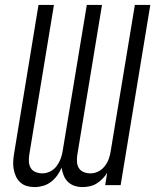

<svg xmlns="http://www.w3.org/2000/svg" viewBox="-20 -755 640 783"><path d="M121 8Q104 8 89 3.5Q74 -1 62.5 -11.5Q51 -22 44.5 -36.5Q38 -51 35.5 -66.5Q33 -82 34 -98.5Q35 -115 38 -132L137 -735H200L99 -122Q97 -108 98 -94Q99 -80 106 -69Q113 -58 126 -53Q139 -48 153 -48Q169 -48 185 -56Q201 -64 211.5 -78.5Q222 -93 228 -109.5Q234 -126 236 -142L334 -735H396L295 -122Q293 -108 294 -94Q295 -80 302 -69Q309 -58 322 -53Q335 -48 349 -48Q366 -48 381.5 -56Q397 -64 408 -78.5Q419 -93 424.5 -109.5Q430 -126 432 -142L530 -735H593L472 0H409L417 -50Q409 -37 398 -26Q387 -15 374.5 -7Q362 1 346.5 4.5Q331 8 317 8Q300 8 284.5 3Q269 -2 257.5 -13Q246 -24 240 -39Q234 -54 231 -71Q224 -54 213 -39Q202 -24 187.5 -13Q173 -2 155.5 3Q138 8 121 8Z"/></svg>

Font: Iosevka Light Extended Oblique
Style: Regular
Weight: 300
Width: 7
Italic angle: -9°
Monospace: yes
Designer: Belleve Invis
Foundry: Belleve Invis
Version: Version 32.5.0; ttfautohint (v1.8.4)